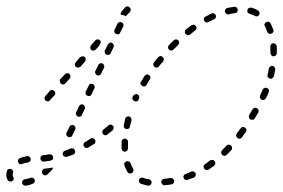

<svg xmlns="http://www.w3.org/2000/svg" viewBox="-45 -571 885 600"><path d="M26 -7Q24 -4 24 1Q25 5 28 7Q31 10 36 9Q47 8 58 3Q61 2 63 -2Q65 -6 63 -10Q63 -11 61 -13Q60 -14 58 -15Q56 -16 54 -16Q52 -16 50 -15Q42 -12 33 -11Q29 -10 26 -7ZM421 9Q423 8 425 7Q426 6 427 4Q428 2 429 0Q429 -4 427 -7Q424 -10 420 -11Q411 -12 403 -15Q399 -17 395 -15Q391 -14 390 -10Q389 -8 389 -6Q389 -4 390 -2Q391 0 392 1Q393 2 395 3Q406 7 417 9Q419 9 421 9ZM495 4Q496 2 498 1Q499 -1 499 -3Q500 -5 499 -7Q498 -11 495 -13Q492 -15 488 -15Q478 -13 468 -12Q466 -12 464 -11Q462 -10 461 -8Q460 -7 459 -5Q459 -3 459 -1Q460 3 463 6Q466 8 470 8Q481 7 491 5Q493 5 495 4ZM-5 -38Q-7 -42 -11 -43Q-13 -44 -15 -43Q-17 -43 -19 -42Q-20 -41 -22 -40Q-23 -38 -23 -36Q-26 -29 -25 -22Q-25 -15 -21 -8Q-19 -5 -14 -4Q-10 -3 -7 -5Q-3 -7 -2 -11Q-2 -15 -4 -19Q-7 -24 -4 -31Q-3 -34 -5 -38ZM564 -19Q566 -20 566 -22Q567 -24 567 -26Q567 -28 566 -30Q564 -33 561 -35Q557 -36 553 -35Q544 -31 535 -27Q533 -27 531 -25Q530 -24 529 -22Q528 -20 528 -18Q528 -16 529 -15Q530 -11 534 -9Q538 -7 541 -9Q551 -12 561 -16Q563 -17 564 -19ZM86 -34Q86 -29 89 -26Q92 -23 96 -23Q100 -23 103 -26Q111 -33 118 -41Q119 -42 120 -44Q120 -46 120 -48Q119 -47 117 -47Q106 -45 95 -44Q94 -44 92 -44Q91 -42 89 -41Q86 -38 86 -34ZM359 -29Q363 -28 367 -30Q369 -31 370 -33Q371 -34 372 -36Q372 -38 372 -40Q372 -42 371 -44Q366 -52 363 -61Q362 -65 358 -66Q354 -68 350 -67Q348 -66 347 -65Q345 -64 344 -62Q344 -60 343 -58Q343 -56 344 -54Q348 -43 353 -34Q355 -30 359 -29ZM628 -60Q628 -64 626 -67Q625 -69 623 -70Q621 -71 619 -71Q617 -72 616 -71Q614 -71 612 -70Q604 -64 596 -58Q592 -56 591 -52Q591 -48 593 -44Q594 -43 596 -41Q597 -40 599 -40Q601 -40 603 -40Q605 -40 607 -41Q615 -47 624 -53Q627 -56 628 -60ZM49 -67Q51 -70 51 -75Q50 -79 47 -81Q44 -84 39 -83Q28 -81 17 -77Q15 -76 14 -75Q13 -73 12 -72Q11 -70 11 -68Q11 -66 12 -64Q13 -60 17 -58Q21 -57 25 -59Q33 -62 42 -63Q46 -64 49 -67ZM120 -73Q122 -76 121 -80Q121 -84 117 -87Q114 -89 110 -89Q100 -87 90 -86Q88 -86 86 -85Q85 -84 83 -82Q82 -81 82 -79Q81 -77 81 -75Q82 -71 85 -68Q88 -66 92 -66Q103 -67 113 -69Q117 -70 120 -73ZM187 -90Q188 -92 189 -93Q190 -95 190 -97Q190 -99 189 -101Q188 -105 184 -107Q180 -108 176 -107Q167 -103 158 -100Q154 -99 152 -95Q150 -92 151 -88Q152 -86 153 -84Q154 -83 156 -82Q158 -81 160 -81Q162 -80 164 -81Q174 -84 184 -88Q185 -89 187 -90ZM680 -109Q680 -114 677 -116Q676 -118 674 -118Q672 -119 670 -119Q668 -119 666 -118Q665 -117 663 -116Q656 -108 649 -102Q648 -100 647 -98Q646 -96 646 -94Q646 -92 647 -91Q648 -89 649 -87Q652 -84 656 -84Q660 -84 663 -87Q671 -94 678 -102Q681 -105 680 -109ZM338 -100Q341 -97 345 -97Q347 -97 349 -98Q351 -99 352 -100Q354 -102 354 -104Q355 -105 355 -107Q355 -117 355 -127Q355 -129 355 -131Q354 -133 352 -134Q351 -136 349 -137Q348 -137 346 -138Q341 -138 338 -135Q335 -132 335 -128Q335 -117 335 -107Q335 -103 338 -100ZM253 -127Q254 -131 252 -134Q250 -138 246 -139Q242 -140 238 -138Q230 -132 221 -127Q217 -125 216 -121Q215 -118 217 -114Q219 -110 223 -109Q227 -108 231 -110Q240 -115 249 -121Q252 -123 253 -127ZM725 -166Q724 -170 721 -172Q719 -173 717 -174Q715 -174 713 -174Q711 -174 710 -173Q708 -172 707 -170Q701 -162 695 -154Q692 -150 693 -146Q694 -142 697 -140Q698 -139 700 -138Q702 -137 704 -138Q706 -138 708 -139Q710 -140 711 -142Q717 -150 723 -158Q726 -162 725 -166ZM163 -148Q164 -145 168 -143Q172 -141 176 -143Q180 -144 181 -148L190 -166Q192 -170 190 -174Q189 -178 185 -180Q181 -181 177 -180Q174 -178 172 -175L163 -156Q161 -152 163 -148ZM309 -167Q310 -169 310 -171Q310 -173 310 -175Q309 -177 308 -178Q305 -181 301 -182Q297 -182 294 -179Q286 -172 278 -166Q275 -164 275 -159Q274 -155 277 -152Q278 -151 280 -150Q281 -149 283 -148Q285 -148 287 -149Q289 -149 291 -151Q299 -157 307 -164Q308 -166 309 -167ZM343 -172Q345 -169 349 -168Q351 -167 353 -168Q355 -168 357 -169Q359 -170 360 -172Q361 -174 361 -176Q363 -185 366 -195Q366 -197 366 -199Q365 -201 364 -203Q363 -204 362 -206Q360 -207 358 -207Q354 -208 351 -206Q347 -204 346 -200Q344 -190 342 -180Q341 -175 343 -172ZM763 -223Q763 -225 763 -227Q762 -229 761 -230Q760 -232 758 -233Q754 -235 750 -234Q746 -233 744 -229Q739 -220 734 -212Q732 -208 733 -204Q734 -200 737 -198Q739 -197 741 -197Q743 -196 745 -197Q747 -197 749 -198Q750 -200 751 -201Q756 -210 762 -219Q763 -221 763 -223ZM193 -213Q194 -209 198 -207Q202 -205 206 -207Q210 -208 211 -212L220 -231Q222 -234 220 -238Q219 -242 215 -244Q211 -246 207 -244Q204 -243 202 -239L193 -220Q191 -217 193 -213ZM380 -254Q377 -254 375 -255Q373 -256 371 -258Q369 -260 369 -262Q368 -263 368 -264Q369 -266 370 -269Q370 -269 370 -270Q371 -270 371 -271Q373 -275 377 -276Q381 -278 385 -276Q388 -274 390 -270Q391 -266 389 -262Q389 -261 389 -261Q388 -260 388 -260Q387 -258 386 -256Q385 -255 385 -255Q382 -254 380 -254ZM128 -280Q128 -284 124 -287Q123 -288 121 -289Q119 -290 117 -290Q115 -290 113 -289Q112 -288 110 -286L97 -271Q94 -268 94 -264Q94 -260 97 -257Q99 -256 101 -255Q103 -254 105 -254Q106 -255 108 -255Q110 -256 111 -258L125 -273Q128 -276 128 -280ZM795 -291Q793 -295 789 -296Q785 -298 782 -296Q778 -295 776 -291Q772 -282 768 -273Q766 -269 768 -265Q769 -261 773 -259Q776 -258 780 -259Q784 -260 786 -264Q791 -273 795 -283Q796 -287 795 -291ZM223 -277Q224 -273 228 -272Q232 -270 236 -271Q240 -273 241 -276L250 -295Q252 -299 250 -303Q249 -307 245 -308Q241 -310 237 -309Q234 -307 232 -303L223 -285Q221 -281 223 -277ZM394 -309Q395 -305 399 -303Q403 -300 407 -301Q411 -302 413 -306Q418 -315 423 -323Q426 -327 425 -331Q424 -335 420 -337Q417 -339 413 -338Q409 -337 407 -334Q401 -325 396 -316Q393 -313 394 -309ZM175 -333Q175 -337 172 -340Q171 -341 169 -342Q167 -342 165 -342Q163 -342 161 -341Q159 -341 158 -339L144 -324Q141 -321 142 -317Q142 -313 145 -310Q146 -308 148 -308Q150 -307 152 -307Q154 -307 156 -308Q158 -309 159 -310L173 -326Q176 -329 175 -333ZM813 -361Q811 -364 807 -365Q803 -366 800 -363Q796 -361 795 -357Q794 -347 791 -337Q790 -333 792 -330Q795 -326 799 -325Q801 -325 803 -325Q804 -325 806 -327Q808 -328 809 -329Q810 -331 811 -333Q813 -343 815 -353Q816 -357 813 -361ZM253 -342Q254 -338 258 -336Q262 -334 266 -336Q270 -337 271 -341L280 -359Q282 -363 280 -367Q279 -371 275 -373Q271 -374 268 -373Q264 -372 262 -368L253 -349Q251 -346 253 -342ZM434 -368Q435 -364 438 -362Q441 -359 445 -360Q450 -360 452 -364Q458 -372 465 -379Q467 -383 467 -387Q466 -391 463 -393Q460 -396 456 -396Q452 -395 449 -392Q443 -384 436 -376Q434 -373 434 -368ZM223 -386Q223 -390 220 -393Q218 -394 216 -395Q214 -395 212 -395Q210 -395 209 -394Q207 -393 205 -392L192 -377Q189 -374 189 -369Q189 -365 192 -362Q194 -361 196 -360Q198 -360 200 -360Q202 -360 203 -361Q205 -362 207 -363L220 -378Q223 -381 223 -386ZM816 -433Q813 -436 809 -436Q807 -436 805 -435Q803 -434 802 -432Q801 -431 800 -429Q799 -427 800 -425Q800 -415 800 -405Q800 -403 801 -402Q802 -400 803 -398Q804 -397 806 -396Q808 -395 810 -395Q814 -395 817 -398Q820 -401 820 -405Q820 -416 820 -426Q819 -431 816 -433ZM283 -406Q284 -402 288 -400Q292 -399 296 -400Q300 -401 301 -405L310 -424Q312 -428 310 -431Q309 -435 305 -437Q301 -439 298 -437Q294 -436 292 -432L283 -414Q281 -410 283 -406ZM251 -414Q249 -413 247 -413Q245 -413 243 -413Q242 -414 240 -415Q237 -418 237 -422Q237 -426 239 -429L253 -445Q254 -446 256 -447Q258 -448 260 -448Q262 -448 264 -447Q266 -447 267 -445Q269 -444 269 -443Q270 -441 270 -439L265 -428L254 -416Q253 -414 251 -414ZM480 -423Q480 -419 483 -416Q486 -413 491 -413Q495 -414 498 -417Q505 -424 512 -431Q515 -434 515 -438Q515 -442 512 -445Q509 -448 505 -448Q501 -448 498 -445Q490 -438 483 -430Q480 -427 480 -423ZM533 -472Q532 -468 535 -465Q537 -462 542 -461Q546 -461 549 -463Q557 -470 565 -476Q568 -478 569 -482Q570 -486 567 -490Q566 -491 564 -492Q563 -493 561 -494Q559 -494 557 -493Q555 -493 553 -492Q545 -486 536 -479Q533 -477 533 -472ZM313 -470Q314 -466 318 -465Q322 -463 326 -464Q330 -466 331 -470L340 -488Q342 -492 340 -496Q339 -500 335 -501Q331 -503 328 -502Q324 -500 322 -497L313 -478Q311 -474 313 -470ZM794 -503Q790 -504 787 -502Q785 -501 784 -500Q782 -498 782 -496Q781 -495 781 -493Q782 -491 783 -489Q787 -481 790 -472Q791 -470 792 -468Q794 -467 795 -466Q797 -465 799 -465Q801 -465 803 -466Q807 -467 809 -471Q811 -475 809 -478Q805 -489 800 -499Q798 -502 794 -503ZM594 -517Q593 -515 592 -513Q591 -512 592 -510Q592 -508 593 -506Q595 -502 599 -501Q603 -500 606 -502Q615 -507 624 -511Q628 -512 629 -516Q631 -520 629 -524Q627 -528 623 -529Q620 -531 616 -529Q606 -524 597 -519Q595 -518 594 -517ZM733 -546Q729 -544 728 -540Q727 -536 729 -532Q731 -529 735 -528Q744 -525 752 -521Q755 -519 759 -520Q763 -521 765 -525Q767 -528 766 -532Q765 -536 762 -538Q752 -544 741 -547Q737 -548 733 -546ZM333 -531Q333 -533 335 -535L346 -548Q349 -551 353 -551Q357 -551 360 -548Q363 -546 363 -543Q364 -540 363 -537L361 -534Q361 -532 359 -531Q358 -530 356 -529L349 -521Q349 -521 349 -521Q348 -520 348 -520Q346 -521 345 -522Q339 -524 333 -525Q333 -525 333 -525Q332 -525 332 -526Q332 -527 332 -528Q332 -530 333 -531ZM659 -541Q657 -538 658 -534Q659 -530 662 -528Q666 -525 670 -526Q679 -529 689 -530Q693 -530 696 -533Q698 -537 698 -541Q697 -545 694 -548Q691 -550 687 -550Q676 -548 665 -546Q661 -545 659 -541Z"/></svg>

Font: FRB American Cursive Dashed Light
Style: Italic
Weight: 300
Italic angle: -25°
Version: Version 2.0;Modular Font Editor K font №1